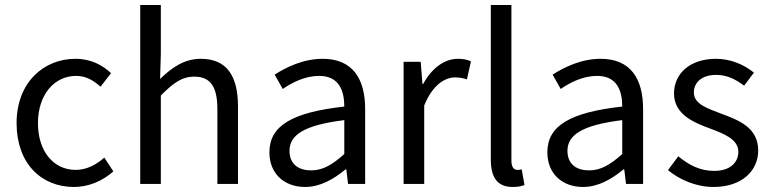

<svg xmlns="http://www.w3.org/2000/svg" viewBox="-20 -732 3069 764"><path d="M274 12C332 12 387 -11 431 -50L395 -105C365 -78 326 -56 281 -56C192 -56 131 -131 131 -242C131 -354 195 -430 283 -430C322 -430 352 -412 380 -387L422 -441C388 -472 344 -498 280 -498C155 -498 46 -405 46 -242C46 -81 145 12 274 12Z M538 0H620V-352C669 -401 703 -427 753 -427C817 -427 845 -388 845 -297V0H927V-308C927 -432 881 -498 779 -498C712 -498 663 -462 617 -418L620 -518V-712H538Z M1194 12C1255 12 1309 -20 1355 -58H1358L1365 0H1433V-298C1433 -419 1383 -498 1264 -498C1186 -498 1118 -464 1073 -435L1105 -378C1143 -404 1194 -430 1250 -430C1330 -430 1350 -370 1350 -308C1143 -285 1052 -232 1052 -126C1052 -39 1113 12 1194 12ZM1218 -54C1170 -54 1132 -77 1132 -132C1132 -194 1188 -234 1350 -254V-119C1303 -77 1265 -54 1218 -54Z M1586 0H1668V-312C1701 -394 1750 -424 1791 -424C1811 -424 1822 -421 1838 -416L1854 -488C1838 -495 1823 -498 1802 -498C1747 -498 1697 -459 1664 -398H1661L1654 -486H1586Z M2020 12C2042 12 2056 9 2067 4L2056 -58C2047 -56 2043 -56 2038 -56C2026 -56 2015 -66 2015 -92V-712H1933V-98C1933 -27 1958 12 2020 12Z M2300 12C2361 12 2415 -20 2461 -58H2464L2471 0H2539V-298C2539 -419 2489 -498 2370 -498C2292 -498 2224 -464 2179 -435L2211 -378C2249 -404 2300 -430 2356 -430C2436 -430 2456 -370 2456 -308C2249 -285 2158 -232 2158 -126C2158 -39 2219 12 2300 12ZM2324 -54C2276 -54 2238 -77 2238 -132C2238 -194 2294 -234 2456 -254V-119C2409 -77 2371 -54 2324 -54Z M2819 12C2934 12 2997 -54 2997 -133C2997 -225 2919 -254 2849 -280C2794 -301 2741 -318 2741 -364C2741 -401 2769 -434 2830 -434C2873 -434 2908 -416 2941 -391L2980 -443C2943 -473 2890 -498 2829 -498C2724 -498 2662 -438 2662 -360C2662 -278 2738 -245 2807 -220C2860 -200 2918 -178 2918 -128C2918 -86 2886 -52 2822 -52C2764 -52 2721 -76 2679 -110L2638 -55C2684 -17 2750 12 2819 12Z"/></svg>

Font: Giro Sans Regular
Style: Regular
Weight: 400
Designer: Paul D. Hunt
Foundry: Adobe Systems Incorporated
Version: Version 1.000;PS 1.0;hotconv 1.0.88;makeotf.lib2.5.647800